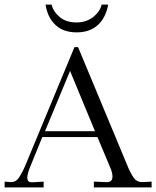

<svg xmlns="http://www.w3.org/2000/svg" viewBox="-40 -811 676 831"><path d="M616.2 -24.9V0H366.2V-24.9L417 -22.9Q446.8 -20 446.8 -46.9Q446.8 -64.5 437 -85.9L381.8 -217.8H143.1L91.8 -91.8Q78.1 -59.1 78.1 -42Q78.1 -20.5 100.1 -22L148.9 -24.9V0H-20V-24.9L4.9 -22.9H8.8Q29.3 -22.9 42 -42Q58.6 -67.4 71.8 -100.1L282.2 -606.9H297.9L509.8 -98.1Q521.5 -66.9 539.1 -41Q552.2 -22.9 574.2 -22.9H579.1ZM428.2 -791Q418 -734.4 383.8 -703.1Q348.6 -670.9 292 -670.9Q233.9 -670.9 200.2 -703.1Q166 -734.4 157.2 -791H183.1Q191.9 -758.3 220.2 -735.8Q246.6 -713.9 292 -713.9Q332.5 -713.9 362.8 -736.8Q393.1 -760.7 399.9 -791ZM154.8 -243.2H371.1L263.2 -503.9Z"/></svg>

Font: Unna Light
Style: Regular
Weight: 300
Designer: Jorge de Buen Unna
Foundry: Omnibus-Type
Version: Version 2.007;PS 002.007;hotconv 1.0.88;makeotf.lib2.5.64775